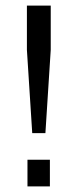

<svg xmlns="http://www.w3.org/2000/svg" viewBox="-20 -665 260 685"><path d="M142 -190H95L76 -487V-645H161V-487ZM158 0H78V-95H158Z"/></svg>

Font: Gemunu Libre ExtraLight
Style: Regular
Weight: 400
Version: Version 1.100